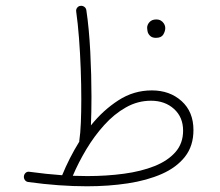

<svg xmlns="http://www.w3.org/2000/svg" viewBox="-20 -632 759 662"><path d="M62.5 -24.9Q63.5 -31.7 68.8 -36.4Q74.2 -41 82 -39.6Q139.6 -31.7 194.3 -27.8Q206.1 -56.6 220.9 -85.9Q235.8 -115.2 253.4 -143.6Q253.4 -145 253.4 -146.5Q257.3 -172.4 258.8 -209.5Q260.3 -246.6 260.3 -290.5Q260.3 -340.8 258.3 -395Q256.3 -449.2 252.4 -500.2Q248.5 -551.3 242.7 -592.3Q241.7 -600.1 246.3 -605.7Q251 -611.3 257.3 -611.8Q264.6 -612.8 270.8 -608.4Q276.9 -604 277.8 -596.2Q287.1 -534.2 291.3 -452.9Q295.4 -371.6 295.4 -298.3Q295.4 -271.5 294.9 -246.6Q294.4 -221.7 293.5 -199.7Q335.4 -252 388.2 -286.1Q440.9 -320.3 503.4 -320.3Q565.4 -320.3 606.2 -283.4Q647 -246.6 647 -183.6Q647 -128.9 617.9 -91.8Q588.9 -54.7 537.8 -32.2Q486.8 -9.8 420.7 0.2Q354.5 10.3 279.8 10.3Q184.6 10.3 77.6 -4.4Q69.8 -5.4 65.7 -11.5Q61.5 -17.6 62.5 -24.9ZM500.5 -284.7Q454.6 -284.7 414.1 -261.7Q373.5 -238.8 339.4 -200.9Q305.2 -163.1 277.8 -117.4Q250.5 -71.8 231 -25.9Q256.8 -24.9 281.2 -24.9Q347.7 -24.9 407.2 -33Q466.8 -41 512.7 -59.3Q558.6 -77.6 585 -107.7Q611.3 -137.7 611.3 -181.6Q611.3 -228 580.1 -256.3Q548.8 -284.7 500.5 -284.7ZM487.3 -536.1Q487.3 -546.9 495.6 -555.9Q503.9 -564.9 518.6 -564.9Q528.3 -564.9 534.7 -561Q541 -557.1 544.4 -551.8Q549.8 -543.9 549.8 -535.2Q549.8 -524.4 543 -512.9Q536.1 -501.5 517.6 -501.5Q505.4 -501.5 498.5 -507.6Q491.7 -513.7 489.3 -521.5Q488.8 -524.9 488 -528.6Q487.3 -532.2 487.3 -536.1Z"/></svg>

Font: Mikhak-DS2-FD ExtraLight
Style: Regular
Weight: 200
Designer: Amin Abedi
Version: Version 3.2